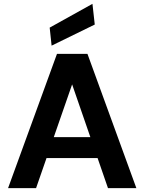

<svg xmlns="http://www.w3.org/2000/svg" viewBox="-20 -981 753 1001"><path d="M22 0 277 -700H436L691 0H543L356 -541L168 0ZM134 -157 171 -266H531L567 -157ZM249 -743 239 -837 462 -961 474 -853Z"/></svg>

Font: DM Sans 16pt ExtraBold
Style: Regular
Weight: 800
Version: Version 4.004;gftools[0.9.30]